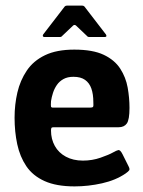

<svg xmlns="http://www.w3.org/2000/svg" viewBox="-20 -657 511 685"><path d="M32 -237Q32 -284 42 -327Q52 -370 75.5 -405Q99 -440 140.5 -460Q182 -480 245 -480Q311 -480 350 -461.5Q389 -443 409 -412Q429 -381 435.5 -344.5Q442 -308 442 -272Q442 -230 432.5 -216.5Q423 -203 403 -203H171Q165 -203 163.5 -200.5Q162 -198 162 -191Q162 -161 175.5 -136.5Q189 -112 215 -98Q241 -84 276 -84Q309 -84 339 -94.5Q369 -105 383 -113Q395 -120 402 -121.5Q409 -123 417 -107L438 -65Q444 -54 441 -49.5Q438 -45 428 -38Q393 -14 344 -3Q295 8 246 8Q181 8 139 -11Q97 -30 74 -64Q51 -98 41.5 -142.5Q32 -187 32 -237ZM313 -293Q313 -321 306 -341Q299 -361 283.5 -372Q268 -383 242 -383Q221 -383 206.5 -375Q192 -367 183 -354Q174 -341 169 -325.5Q164 -310 162 -296Q161 -280 162 -276.5Q163 -273 170 -273H301Q310 -273 312 -276Q314 -279 313 -293ZM138 -525Q134 -525 133 -528Q132 -531 134 -534L211 -634Q214 -637 219 -637H273Q278 -637 281 -634L358 -534Q360 -531 359.5 -528Q359 -525 354 -525H298Q293 -525 290 -529L251 -566Q246 -570 241 -566L202 -529Q199 -525 194 -525Z"/></svg>

Font: Glory
Style: Bold
Weight: 700
Designer: Robert Leuschke
Foundry: Robert Leuschke
Version: Version 1.011